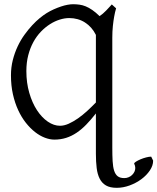

<svg xmlns="http://www.w3.org/2000/svg" viewBox="-20 -650 749 914"><path d="M265.6 -51.3Q285.2 -51.3 306.9 -61Q328.6 -70.8 351.1 -86.4Q373.5 -102.1 395.3 -122.1Q417 -142.1 436.5 -162.1V-483.9Q417.5 -522 384.5 -543Q351.6 -564 309.6 -564Q287.6 -564 264.2 -556.6Q240.7 -549.3 218 -534.9Q195.3 -520.5 174.8 -499.3Q154.3 -478 138.9 -450Q123.5 -421.9 114.5 -387.2Q105.5 -352.5 105.5 -311.5Q105.5 -255.9 119.4 -208Q133.3 -160.2 156 -125.5Q178.7 -90.8 207.5 -71Q236.3 -51.3 265.6 -51.3ZM436.5 -109.9Q413.6 -80.6 391.1 -57.4Q368.7 -34.2 344.7 -18.1Q320.8 -2 294.7 6.3Q268.6 14.6 238.8 14.6Q217.3 14.6 193.6 5.6Q169.9 -3.4 147 -21.2Q124 -39.1 103.3 -65.2Q82.5 -91.3 66.7 -125.5Q50.8 -159.7 41.5 -201.2Q32.2 -242.7 32.2 -291.5Q32.2 -329.6 41 -364.3Q49.8 -398.9 64 -429Q78.1 -459 96.2 -484.1Q114.3 -509.3 133.1 -529.5Q151.9 -549.8 169.7 -564.2Q187.5 -578.6 201.7 -587.4Q218.3 -597.7 235.8 -605.5Q253.4 -613.3 270 -618.9Q286.6 -624.5 301.5 -627.2Q316.4 -629.9 327.6 -629.9Q342.8 -629.9 357.7 -627.9Q372.6 -626 387.7 -619.9Q402.8 -613.8 419.2 -602.5Q435.5 -591.3 454.1 -573.2Q461.9 -578.6 470 -585.4Q478 -592.3 485.4 -599.9Q492.7 -607.4 499.5 -615Q506.3 -622.6 512.2 -628.9L532.7 -610.4Q527.3 -592.3 523.4 -570.3Q520 -551.8 517.3 -526.1Q514.6 -500.5 514.6 -470.7V51.8Q514.6 89.4 516.1 116.9Q517.6 144.5 523.4 162.6Q529.3 180.7 540.5 189.2Q551.8 197.8 571.8 197.8Q582.5 197.8 592 193.8Q601.6 189.9 608.6 183.1Q615.7 176.3 619.9 167.7Q624 159.2 624 149.4Q624 139.6 618.7 128.9Q618.7 125 627.4 119.4Q636.2 113.8 648.9 108.4Q661.6 103 675.5 99.4Q689.5 95.7 699.7 95.7L709 114.7Q709 138.2 693.4 161.4Q677.7 184.6 653.1 202.9Q628.4 221.2 597.4 232.7Q566.4 244.1 535.6 244.1Q503.9 244.1 484.6 232.9Q465.3 221.7 454.6 200.7Q443.8 179.7 440.2 149.7Q436.5 119.6 436.5 82Z"/></svg>

Font: Gentium Unicode
Style: Regular
Weight: 400
Version: Version 1.009